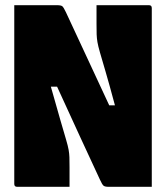

<svg xmlns="http://www.w3.org/2000/svg" viewBox="-20 -720 640 740"><path d="M248 0H46Q35 0 35 -11V-700H199Q215 -700 220 -696Q225 -692 234 -673Q269 -597 311.5 -506.5Q354 -416 401 -314H423Q401 -396 387 -443.5Q373 -491 365.5 -517Q358 -543 355.5 -558Q353 -573 352.5 -587.5Q352 -602 352 -628V-700H554Q565 -700 565 -689V0H398Q385 0 379.5 -4Q374 -8 365 -28Q329 -105 289 -192Q249 -279 200 -386H176Q199 -304 213 -256Q227 -208 234.5 -182.5Q242 -157 244.5 -142.5Q247 -128 247.5 -114Q248 -100 248 -75Z"/></svg>

Font: Recursive Mn Lnr St XBk
Style: Regular
Weight: 1000
Monospace: yes
Version: Version 1.079;hotconv 1.0.112;makeotfexe 2.5.65598; ttfautoh